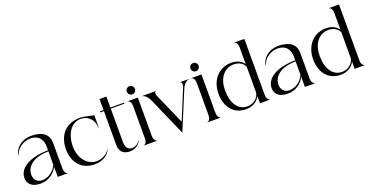

<svg xmlns="http://www.w3.org/2000/svg" viewBox="-31 -1560 4497 2332"><g transform="rotate(-20 2218.0 -394.0)"><path d="M273.5 -552.5C327 -552.5 373 -533.5 399.5 -494C418 -468.5 427.5 -434 427.5 -388.5V-344.5C177.5 -341 42.5 -248 42.5 -124C42.5 -54 89.5 6 206.5 6C315.5 6 392.5 -59.5 427.5 -131.5V0H563V-1C558.5 -1 516 -7.5 516 -77V-401.5C516 -458 499 -500 466 -529C424 -565.5 359.5 -579.5 298 -579.5C155.5 -579.5 73.5 -487 69.5 -409L73.5 -405.5C85 -477 168.5 -552.5 273.5 -552.5ZM134 -135.5C134 -214.5 198.5 -327 427.5 -330.5V-160.5C406.5 -100 333 -26 238.5 -26C167 -26 134 -79 134 -135.5Z M906 10.5C1045.5 10.5 1100 -73 1113.5 -117L1112.5 -117.5C1093.5 -79 1039 -17 933 -17C830 -17 726 -121.5 726 -283C726 -451 810 -567 927.5 -567C985 -567 1025.5 -543 1052.5 -512.5C1095.5 -465.5 1096 -401.5 1099 -382.5H1101V-552.5C1071.5 -552.5 993.5 -582.5 922.5 -582.5C722 -582.5 635.5 -439 635.5 -278C635.5 -123.5 723.5 10.5 906 10.5Z M1316.5 -126.5V-558.5H1492.5V-572.5H1316.5V-715H1228V-572.5H1183V-558.5H1228V-120C1228 -16.5 1297.5 9.5 1361 9.5C1451.5 9.5 1497 -58.5 1508 -87.5H1506.5C1493.5 -62.5 1450 -18.5 1396.5 -19.5C1347.5 -20.5 1316.5 -54 1316.5 -126.5Z M1582.5 -495.5V-77C1582.5 -7.5 1540 -1 1535.5 -1V0H1718V-1C1713.5 -1 1671 -7.5 1671 -77V-572.5H1535.5V-571.5C1540 -571.5 1582.5 -565 1582.5 -495.5ZM1622 -632C1651 -632 1675 -656 1675 -685C1675 -713.5 1651 -737.5 1622 -737.5C1593.5 -737.5 1569.5 -713.5 1569.5 -685C1569.5 -656 1593.5 -632 1622 -632Z M1814.5 -484.5 2033.5 12.5 2240.5 -485.5C2271 -559 2326.5 -571.5 2334.5 -571.5V-572.5H2217.5V-571.5C2219 -571.5 2255.5 -561 2229 -497L2071.5 -115L1898 -508.5C1874.5 -562.5 1902 -571.5 1903 -571.5V-572.5H1723.5V-571.5C1731 -571.5 1781.5 -558.5 1814.5 -484.5Z M2405 -495.5V-77C2405 -7.5 2362.5 -1 2358 -1V0H2540.5V-1C2536 -1 2493.5 -7.5 2493.5 -77V-572.5H2358V-571.5C2362.5 -571.5 2405 -565 2405 -495.5ZM2444.5 -632C2473.5 -632 2497.5 -656 2497.5 -685C2497.5 -713.5 2473.5 -737.5 2444.5 -737.5C2416 -737.5 2392 -713.5 2392 -685C2392 -656 2416 -632 2444.5 -632Z M3042 -723V-504.5C3028 -530.5 2975.5 -582.5 2883 -582.5C2717 -582.5 2607 -455.5 2607 -278.5C2607 -130 2683.5 10.5 2862.5 10.5C2960 10.5 3018 -44 3042 -93.5V0H3177.5V-1C3173 -1 3130.5 -7.5 3130.5 -77V-800H2995V-799C2999.5 -799 3042 -792.5 3042 -723ZM3042 -472.5V-138.5C3031.5 -70.5 2967 -17 2887 -17C2770.5 -17 2696.5 -121.5 2696.5 -288.5C2696.5 -476 2799 -553.5 2904.5 -553.5C2971 -553.5 3024.5 -517.5 3042 -472.5Z M3468.5 -552.5C3522 -552.5 3568 -533.5 3594.5 -494C3613 -468.5 3622.5 -434 3622.5 -388.5V-344.5C3372.5 -341 3237.5 -248 3237.5 -124C3237.5 -54 3284.5 6 3401.5 6C3510.5 6 3587.5 -59.5 3622.5 -131.5V0H3758V-1C3753.5 -1 3711 -7.5 3711 -77V-401.5C3711 -458 3694 -500 3661 -529C3619 -565.5 3554.5 -579.5 3493 -579.5C3350.5 -579.5 3268.5 -487 3264.5 -409L3268.5 -405.5C3280 -477 3363.5 -552.5 3468.5 -552.5ZM3329 -135.5C3329 -214.5 3393.5 -327 3622.5 -330.5V-160.5C3601.5 -100 3528 -26 3433.5 -26C3362 -26 3329 -79 3329 -135.5Z M4265.5 -723V-504.5C4251.5 -530.5 4199 -582.5 4106.5 -582.5C3940.5 -582.5 3830.5 -455.5 3830.5 -278.5C3830.5 -130 3907 10.5 4086 10.5C4183.5 10.5 4241.5 -44 4265.5 -93.5V0H4401V-1C4396.5 -1 4354 -7.5 4354 -77V-800H4218.5V-799C4223 -799 4265.5 -792.5 4265.5 -723ZM4265.5 -472.5V-138.5C4255 -70.5 4190.5 -17 4110.5 -17C3994 -17 3920 -121.5 3920 -288.5C3920 -476 4022.5 -553.5 4128 -553.5C4194.5 -553.5 4248 -517.5 4265.5 -472.5Z"/></g></svg>

Font: Beautique Display
Style: Regular
Weight: 400
Designer: Nhat-Quang Ngo
Version: Version 1.100;Glyphs 3.2.3 (3260)